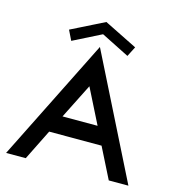

<svg xmlns="http://www.w3.org/2000/svg" viewBox="-104 -788 811 878"><g transform="rotate(15 301.0 -348.5)"><path d="M4 0H97L169 -145H417L490 0H583L293 -579ZM210 -228 293 -393 376 -228ZM449 -619 292 -697 136 -619 159 -572 292 -639 425 -572Z"/></g></svg>

Font: Kunika
Style: Regular
Weight: 400
Designer: Leo Kuroshita
Foundry: kurogedelic
Version: Version 1.000;PS 001.000;hotconv 1.0.88;makeotf.lib2.5.64775